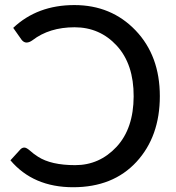

<svg xmlns="http://www.w3.org/2000/svg" viewBox="-20 -746 709 773"><path d="M33.2 -633.8Q130.4 -725.6 279.3 -725.6Q428.2 -725.6 525.9 -623.5Q623.5 -521.5 623.5 -358.9Q623.5 -196.3 529.3 -94.2Q435.1 7.8 274.4 7.8Q113.8 7.8 22 -100.6L63 -145.5Q69.8 -151.9 78.1 -151.9Q86.4 -151.9 100.6 -139.6Q114.3 -127 132.8 -115.2Q185.5 -81.1 282.7 -81.1Q380.4 -81.1 449.2 -154.8Q517.6 -228.5 518.1 -357.9Q518.6 -487.3 450.2 -562Q381.8 -636.2 280.3 -636.2Q178.7 -636.2 110.8 -584Q98.1 -574.7 86.9 -574.7Q75.7 -574.7 66.9 -585.9Z"/></svg>

Font: Lato-Medium
Style: Regular
Weight: 500
Designer: Lukasz Dziedzic
Foundry: tyPoland Lukasz Dziedzic
Version: Version 2.006; 2014-01-15